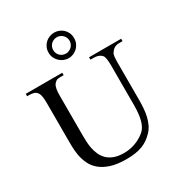

<svg xmlns="http://www.w3.org/2000/svg" viewBox="-210 -1054 1143 1216"><g transform="rotate(-30 361.5 -446.0)"><path d="M687 -644.5Q666.5 -644.5 652.6 -636.2Q638.7 -627.9 627.4 -610.8Q621.6 -604 619.4 -586.9Q617.2 -569.8 617.2 -542V-272.5Q617.2 -238.3 614.7 -207.3Q612.3 -176.3 605.7 -149.2Q599.1 -122.1 587.9 -99.1Q576.7 -76.2 559.1 -57.6Q541 -38.6 521.5 -24.9Q502 -11.2 478.5 -2.2Q455.1 6.8 426.3 11.2Q397.5 15.6 360.8 15.6Q293 15.6 247.3 0.5Q201.7 -14.6 172.9 -39.3Q144 -64 129.2 -95.7Q114.3 -127.4 108.2 -160.9Q102.1 -194.3 101.6 -227.1Q101.1 -259.8 101.1 -285.6V-545.4Q101.1 -576.2 97.2 -595.9Q93.3 -615.7 84.5 -625.5Q76.7 -635.7 63.2 -640.1Q49.8 -644.5 29.8 -644.5H14.6V-662.1H281.7V-644.5H256.8Q236.8 -644.5 226.6 -638.2Q216.3 -631.8 207.5 -618.7Q202.1 -608.9 198.7 -591.1Q195.3 -573.2 195.3 -545.4V-256.3Q195.3 -234.9 196.3 -209.2Q197.3 -183.6 202.4 -158.2Q207.5 -132.8 218.3 -108.9Q229 -85 248 -66.4Q267.1 -47.9 296.4 -36.9Q325.7 -25.9 367.7 -25.9Q397.5 -25.9 422.6 -32Q447.8 -38.1 467.8 -47.4Q487.8 -56.6 502.7 -66.9Q517.6 -77.1 526.4 -85.4Q539.1 -97.2 547.4 -113.5Q555.7 -129.9 560.8 -148.2Q565.9 -166.5 568.4 -185.5Q570.8 -204.6 571.8 -221.9Q572.8 -239.3 572.8 -253.4V-545.4Q572.8 -576.2 569.6 -595.7Q566.4 -615.2 559.1 -623.5Q539.6 -644.5 502.4 -644.5H477.5V-662.1H712.4V-644.5ZM423.3 -814.9Q423.3 -828.1 418.2 -839.1Q413.1 -850.1 404.8 -857.9Q396.5 -865.7 386 -870.1Q375.5 -874.5 364.3 -874.5Q352.1 -874.5 341.1 -870.1Q330.1 -865.7 321.8 -857.9Q313.5 -850.1 308.6 -839.1Q303.7 -828.1 303.7 -814.9Q303.7 -800.8 308.8 -789.8Q314 -778.8 322.5 -771Q331.1 -763.2 341.8 -759.3Q352.5 -755.4 364.3 -755.4Q376.5 -755.4 387.2 -760.3Q397.9 -765.1 406 -773.2Q414.1 -781.2 418.7 -792Q423.3 -802.7 423.3 -814.9ZM456.5 -814.9Q456.5 -793.9 448.7 -776.6Q440.9 -759.3 428 -747.1Q415 -734.9 398.4 -728Q381.8 -721.2 364.3 -721.2Q346.7 -721.2 329.8 -728Q313 -734.9 299.8 -747.1Q286.6 -759.3 278.3 -776.6Q270 -793.9 270 -814.9Q270 -835.9 277.6 -853Q285.2 -870.1 298.1 -882.3Q311 -894.5 328.1 -901.4Q345.2 -908.2 364.3 -908.2Q381.8 -908.2 398.4 -901.6Q415 -895 428 -883.1Q440.9 -871.1 448.7 -853.8Q456.5 -836.4 456.5 -814.9Z"/></g></svg>

Font: Doulos SIL Am
Style: Regular
Weight: 400
Designer: Walt Agee, Victor Gaultney, Peter Martin, Debbi Hosken, Becca Hirsbrunner
Foundry: SIL International
Version: Version 5.000